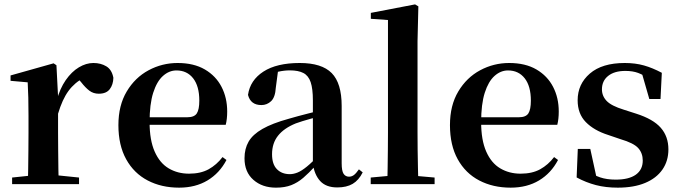

<svg xmlns="http://www.w3.org/2000/svg" viewBox="-20 -839 3102 875"><path d="M35.2 0V-29.9L143.3 -41.2H229.8L340.2 -29.9V0ZM106.2 0Q107.9 -25.5 108.4 -67.4Q108.9 -109.4 109.4 -154.8Q109.9 -200.3 109.9 -234.8V-310.2Q109.9 -360.7 109 -394.1Q108.2 -427.5 106.2 -463.8L28.1 -470.7V-495.2L224.2 -550.4L237.2 -541.7L244.6 -398.7V-397.7V-234.8Q244.6 -200.3 245.1 -154.8Q245.6 -109.4 246.1 -67.4Q246.6 -25.5 247.6 0ZM244.4 -320.2 211.3 -380.9H238.4Q253 -435.6 279.6 -473.9Q306.3 -512.2 339.4 -532.1Q372.5 -551.9 405.6 -551.9Q439.2 -551.9 464.4 -536.8Q489.7 -521.7 496.7 -484.5Q495.9 -453.2 480.2 -432.6Q464.4 -411.9 430.2 -411.9Q405.5 -411.9 387.2 -425.8Q369 -439.6 349.8 -464.4L326.8 -490.9L363.4 -485.1Q320.5 -463.1 292.2 -424.7Q263.9 -386.2 244.4 -320.2Z M796.2 16.2Q715.8 16.2 653.2 -16.5Q590.6 -49.1 555.1 -113Q519.6 -176.9 519.6 -268.8Q519.6 -358.8 557.6 -422.2Q595.5 -485.7 657.2 -518.8Q718.9 -551.9 789.4 -551.9Q863.1 -551.9 913.5 -522.5Q963.8 -493.1 989.6 -443.2Q1015.4 -393.3 1015.4 -330.9Q1015.4 -296.1 1008.7 -270.2H578.1V-304.6H833.4Q865.5 -304.6 876.9 -322.2Q888.3 -339.8 888.3 -380.4Q888.3 -446.3 860.2 -482.2Q832.1 -518 784.1 -518Q750.7 -518 722.6 -492.9Q694.6 -467.8 678.1 -416Q661.7 -364.1 661.7 -282.7Q661.7 -200.5 684.9 -148.2Q708 -95.8 748.8 -71.7Q789.5 -47.5 841.4 -47.5Q894.4 -47.5 930.9 -67.7Q967.3 -87.9 994.2 -123.2L1012.1 -109.9Q980.6 -49.8 925.7 -16.8Q870.7 16.2 796.2 16.2Z M1237.6 16.2Q1175.2 16.2 1134.8 -19.4Q1094.3 -54.9 1094.3 -117.6Q1094.3 -161.2 1113 -193.6Q1131.7 -226.1 1176.1 -251.5Q1220.6 -277 1296.4 -297.9Q1335.8 -309.4 1385.4 -322Q1435 -334.6 1475 -344.4V-318.9Q1435 -308.9 1395 -297.6Q1354.9 -286.4 1328.1 -276.7Q1274.3 -254.9 1247.1 -220.6Q1219.8 -186.4 1219.8 -135.9Q1219.8 -90.4 1242.1 -67.9Q1264.3 -45.3 1301 -45.3Q1317.3 -45.3 1335.7 -52.6Q1354.1 -59.9 1378.4 -79.7Q1402.8 -99.4 1436.3 -135.5L1451.8 -82.4H1416.7Q1387.6 -50.6 1362.2 -28.7Q1336.7 -6.8 1307.4 4.7Q1278 16.2 1237.6 16.2ZM1517.1 15.2Q1465.6 15.2 1438.9 -14.2Q1412.2 -43.6 1405.9 -94V-96.5V-381.4Q1405.9 -434.7 1395.8 -464.5Q1385.7 -494.3 1362.6 -506.3Q1339.5 -518.3 1301 -518.3Q1275.4 -518.3 1248.3 -512.2Q1221.2 -506.1 1184.8 -491.2L1247.1 -516.3L1236.9 -439.2Q1234.3 -395.9 1215.6 -378Q1196.8 -360.2 1171.3 -360.2Q1122.1 -360.2 1110.2 -406.5Q1119.9 -473.5 1180.4 -512.7Q1240.9 -551.9 1346.1 -551.9Q1446.4 -551.9 1491.7 -505.9Q1537.1 -459.8 1537.1 -356.2V-94.8Q1537.1 -60.3 1545.8 -47Q1554.6 -33.8 1570.7 -33.8Q1582.3 -33.8 1592.3 -40.9Q1602.3 -48.1 1615.7 -67.2L1632.9 -53.4Q1615 -17.5 1587.2 -1.1Q1559.4 15.2 1517.1 15.2Z M1669.5 0V-29.9L1781.2 -40.2H1844L1960.6 -29.9V0ZM1745.1 0Q1746.1 -35.1 1746.6 -75.2Q1747.1 -115.3 1747.6 -156.4Q1748.1 -197.6 1748.1 -234.8V-747.8L1670 -753.3V-780.3L1871.6 -819L1886.6 -810L1882.8 -650.9V-234.8Q1882.8 -197.6 1883.3 -156.4Q1883.8 -115.3 1884.7 -75.2Q1885.6 -35.1 1886.6 0Z M2307.2 16.2Q2226.8 16.2 2164.2 -16.5Q2101.6 -49.1 2066.1 -113Q2030.6 -176.9 2030.6 -268.8Q2030.6 -358.8 2068.6 -422.2Q2106.5 -485.7 2168.2 -518.8Q2229.9 -551.9 2300.4 -551.9Q2374.1 -551.9 2424.5 -522.5Q2474.8 -493.1 2500.6 -443.2Q2526.4 -393.3 2526.4 -330.9Q2526.4 -296.1 2519.7 -270.2H2089.1V-304.6H2344.4Q2376.5 -304.6 2387.9 -322.2Q2399.3 -339.8 2399.3 -380.4Q2399.3 -446.3 2371.2 -482.2Q2343.1 -518 2295.1 -518Q2261.7 -518 2233.6 -492.9Q2205.6 -467.8 2189.1 -416Q2172.7 -364.1 2172.7 -282.7Q2172.7 -200.5 2195.9 -148.2Q2219 -95.8 2259.8 -71.7Q2300.5 -47.5 2352.4 -47.5Q2405.4 -47.5 2441.9 -67.7Q2478.3 -87.9 2505.2 -123.2L2523.1 -109.9Q2491.6 -49.8 2436.7 -16.8Q2381.7 16.2 2307.2 16.2Z M2795.3 16.2Q2740.6 16.2 2695.7 4.5Q2650.8 -7.2 2607.9 -30.3L2613.2 -160.4H2670.1L2700.6 -20.6L2652.6 -26V-62Q2684.7 -41.1 2714.9 -30.7Q2745.2 -20.4 2785.8 -20.4Q2846.1 -20.4 2877.7 -43Q2909.2 -65.7 2909.2 -107.2Q2909.2 -140.9 2888.7 -164Q2868.1 -187.1 2807.5 -204.9L2751.7 -223.9Q2686.9 -244.5 2649.7 -282.6Q2612.5 -320.7 2612.5 -382Q2612.5 -455.6 2668.2 -503.8Q2723.9 -551.9 2827.2 -551.9Q2875.5 -551.9 2914.9 -540.7Q2954.2 -529.5 2996.1 -507.2L2990.1 -387.7H2939.1L2900.6 -521.5L2943 -507.8V-477Q2912.7 -497.5 2888.1 -506.7Q2863.5 -515.8 2829.8 -515.8Q2780 -515.8 2751.6 -493.1Q2723.2 -470.4 2723.2 -431.8Q2723.2 -401.6 2744.6 -379.1Q2765.9 -356.6 2822.8 -339.1L2878.9 -321.1Q2956.8 -296.3 2991.4 -256.6Q3026.1 -217 3026.1 -158.3Q3026.1 -105.4 2998.8 -66.1Q2971.4 -26.7 2920 -5.3Q2868.6 16.2 2795.3 16.2Z"/></svg>

Font: Noto Serif SC
Style: Regular
Weight: 200
Designer: Ryoko NISHIZUKA 西塚涼子 (kana & ideographs); Frank Grießhammer (Latin, Greek & Cyrillic); Wenlong ZHANG 张文龙 (bopomofo); San
Foundry: Adobe
Version: Version 2.001;hotconv 1.1.0;makeotfexe 2.6.0